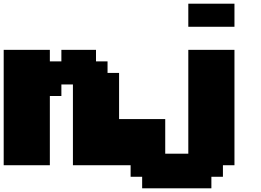

<svg xmlns="http://www.w3.org/2000/svg" viewBox="-20 -895 1415 1040"><path d="M750 125H1125V62.5H1187.5V0H1250V-625H1000V-62.5H875V-250H625V-500H562.5V-562.5H500V-625H312.5V-562.5H250V-625H0V0H250V-375H312.5V-437.5H375V0H687.5V62.5H750ZM1000 -750H1250V-875H1000Z"/></svg>

Font: Faithful 32x
Style: Bold
Weight: 400
Foundry: Faithful Resource Pack
Version: Version 1.0; January 27, 2023